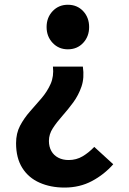

<svg xmlns="http://www.w3.org/2000/svg" viewBox="-20 -594 554 827"><path d="M258.1 213.9Q198.1 213.9 150.6 192.9Q103 172 76.1 129.4Q49.2 86.8 49.2 22.9Q49.2 -19.8 66.5 -52.6Q83.9 -85.4 109.3 -114.1Q134.7 -142.7 159.1 -171.2Q183.4 -199.7 198 -232.5Q212.6 -265.3 208 -307.1H336.9Q343.9 -258.9 331.1 -221.4Q318.2 -183.9 295.6 -153Q272.9 -122.2 248.8 -95.1Q224.6 -67.9 207.7 -41.9Q190.7 -15.9 190.7 13.1Q190.7 38 201.2 56.6Q211.7 75.2 231 85.2Q250.2 95.3 275.7 95.3Q308.9 95.3 335.8 79.3Q362.7 63.3 386 38.7L467.8 113.5Q428.7 157.8 376.1 185.8Q323.5 213.9 258.1 213.9ZM272.2 -381.6Q232.8 -381.6 206.8 -409.2Q180.7 -436.8 180.7 -477.5Q180.7 -518.6 206.8 -546.1Q232.8 -573.5 272.2 -573.5Q312.4 -573.5 338.2 -546.1Q363.9 -518.6 363.9 -477.5Q363.9 -436.8 338.2 -409.2Q312.4 -381.6 272.2 -381.6Z"/></svg>

Font: Noto Sans HK Thin
Style: Regular
Weight: 100
Designer: Ryoko NISHIZUKA 西塚涼子 (kana, bopomofo & ideographs); Paul D. Hunt (Latin, Greek & Cyrillic); Sandoll Communications 산돌커뮤니
Foundry: Adobe
Version: Version 2.004-H2;hotconv 1.0.118;makeotfexe 2.5.65603